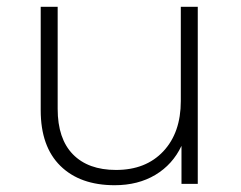

<svg xmlns="http://www.w3.org/2000/svg" viewBox="-20 -542 709 566"><path d="M100 -217V-522H150V-221Q150 -133 195 -87Q240 -41 322 -41Q410 -41 461.5 -96Q513 -151 513 -244V-522H563V0H515V-112Q489 -57 438 -26.5Q387 4 318 4Q216 4 158 -53Q100 -110 100 -217Z"/></svg>

Font: Goldbeck Next Light
Style: Regular
Weight: 300
Designer: Julieta Ulanovsky
Foundry: Julieta Ulanovsky
Version: Version 7.200